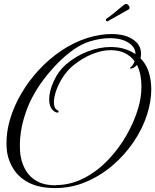

<svg xmlns="http://www.w3.org/2000/svg" viewBox="-20 -884 789 976"><path d="M261 72Q183 72 131.5 47Q80 22 52 -19.5Q24 -61 16 -110Q13 -133 13 -156Q13 -215 30 -274Q50 -343 88 -408Q126 -473 178 -529Q230 -585 292.5 -627Q355 -669 424 -691Q490 -711 547 -711Q565 -711 581.5 -709Q598 -707 613 -703Q651 -692 674 -668.5Q697 -645 697 -610Q697 -600 694 -588Q723 -559 736 -518Q749 -477 749 -430Q749 -399 743.5 -367Q738 -335 728 -303Q705 -230 659.5 -163Q614 -96 552 -43Q490 10 416 41Q342 72 261 72ZM262 58 265 57Q341 56 408 21Q475 -14 529.5 -71Q584 -128 623 -196.5Q662 -265 682 -332Q699 -389 699 -446Q699 -475 693.5 -503Q688 -531 676 -554Q666 -542 655 -538Q648 -535 645 -535Q641 -535 641.5 -538Q642 -541 646 -544Q658 -554 664 -573Q645 -599 615 -614Q585 -629 541 -629Q498 -629 448.5 -609Q399 -589 352 -551Q323 -527 300.5 -493Q278 -459 266 -424.5Q254 -390 254 -364Q254 -334 270 -325Q278 -321 278 -316Q278 -313 274 -312Q270 -311 265 -313Q247 -320 238.5 -337.5Q230 -355 230 -379Q230 -420 253 -471Q276 -522 315 -556Q366 -600 426 -622.5Q486 -645 542 -645Q583 -645 614 -635Q645 -625 669 -609Q668 -637 648.5 -655Q629 -673 600 -682Q571 -690 538 -690Q516 -690 490 -686Q464 -682 435 -673Q396 -661 355 -632.5Q314 -604 275 -564.5Q236 -525 202 -480Q168 -435 144 -389Q118 -341 99.5 -275.5Q81 -210 81 -145Q81 -130 82 -114.5Q83 -99 86 -85Q93 -47 113.5 -14Q134 19 170.5 38.5Q207 58 262 58ZM526.7 -775.6H525Q518.2 -775.6 518.2 -783.3Q518.2 -786.7 521.6 -789.2Q541.1 -802 566.6 -823.7Q592.1 -845.3 613.4 -861.5Q617.6 -864 620.2 -864Q627 -864 632.9 -857.7Q638.9 -851.3 638.9 -844.5Q638.9 -838.5 633.8 -836Z"/></svg>

Font: MonteCarlo
Style: Regular
Weight: 400
Designer: Robert E. Leuschke
Foundry: Robert E. Leuschke
Version: Version 1.010; ttfautohint (v1.8.3)